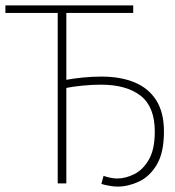

<svg xmlns="http://www.w3.org/2000/svg" viewBox="-28 -680 648 712"><path d="M408 12Q393 12 375 8.5Q357 5 348 2L356 -28Q363 -25 378.5 -21.5Q394 -18 406 -18Q437 -18 469.5 -34Q502 -50 524 -88Q546 -126 546 -192Q546 -284 493.5 -325Q441 -366 346 -366Q313 -366 278 -362.5Q243 -359 218 -354V0H186V-632H-8V-660H466V-632H218V-384Q244 -389 279 -392.5Q314 -396 348 -396Q419 -396 471 -374.5Q523 -353 551.5 -308Q580 -263 580 -192Q580 -114 553.5 -69.5Q527 -25 487 -6.5Q447 12 408 12Z"/></svg>

Font: Source Code Pro ExtraLight
Style: Regular
Weight: 200
Monospace: yes
Designer: Paul D. Hunt, Teo Tuominen
Foundry: Adobe
Version: Version 1.026;hotconv 1.1.0;makeotfexe 2.6.0